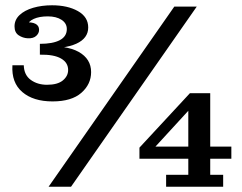

<svg xmlns="http://www.w3.org/2000/svg" viewBox="-20 -707 917 727"><path d="M179 -323Q106 -323 64.5 -358.5Q23 -394 27 -460H70Q71 -423 96.5 -404.5Q122 -386 158 -386Q198 -386 218 -402.5Q238 -419 238 -442Q238 -470 211 -485.5Q184 -501 131 -500V-532Q231 -537 278 -510.5Q325 -484 325 -434Q325 -388 288 -355.5Q251 -323 179 -323ZM131 -541Q180 -541 206.5 -555Q233 -569 233 -597Q233 -619 213 -632Q193 -645 161 -645Q129 -645 108 -635.5Q87 -626 81 -608L77 -622Q100 -624 114 -617Q128 -610 128 -594Q128 -581 117 -571Q106 -561 85 -562Q66 -563 50.5 -573.5Q35 -584 35 -607Q35 -632 54 -650Q73 -668 105.5 -677.5Q138 -687 177 -687Q236 -687 275 -665Q314 -643 314 -603Q314 -562 269 -541.5Q224 -521 131 -523ZM164 0 640 -682H725L249 0ZM609 0V-45H693V-334L699 -354H776V-45H825V0ZM508 -106V-148L528 -152H856V-106ZM508 -148 699 -354 698 -293 565 -148Z"/></svg>

Font: Montagu Slab 120pt Medium
Style: Regular
Weight: 500
Designer: Florian Karsten
Foundry: Florian Karsten
Version: Version 1.000